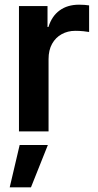

<svg xmlns="http://www.w3.org/2000/svg" viewBox="-20 -555 414 811"><path d="M60.1 0V-529.3H180.7V-440.9H184.6Q198.7 -486.8 231.9 -511Q265.1 -535.2 314 -535.2Q325.2 -535.2 336.9 -534.4Q348.6 -533.7 356.4 -532.2V-419.9Q349.6 -421.4 332.5 -423.1Q315.4 -424.8 297.9 -424.8Q266.1 -424.8 240.5 -410.6Q214.8 -396.5 200 -369.9Q185.1 -343.3 185.1 -305.2V0ZM21 236.3 63 57.6H182.1L110.8 236.3Z"/></svg>

Font: Inter 24pt SemiBold
Style: Regular
Weight: 600
Designer: Rasmus Andersson
Foundry: rsms
Version: Version 4.001;git-66647c0bb